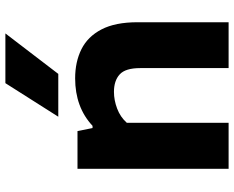

<svg xmlns="http://www.w3.org/2000/svg" viewBox="-96 -752 848 695"><g transform="rotate(-90 327.5 -404.0)"><path d="M64.5 0V-547H201L212 -492.5H220Q287.5 -555.5 392 -555.5Q451.5 -555.5 497.2 -532.8Q543 -510 569 -460.2Q595 -410.5 595 -329.5V0H429V-320Q429 -373.5 406.2 -394.2Q383.5 -415 343 -415Q313 -415 282.5 -403.5Q252 -392 231 -368.5V0ZM253 -616.5 374.5 -808H554.5L408 -616.5Z"/></g></svg>

Font: Encode Sans SmExp
Style: Bold
Weight: 700
Width: 6
Designer: Multiple Designers
Foundry: Impallari Type
Version: Version 3.002; ttfautohint (v1.8.3) -l 8 -r 50 -G 200 -x 14 